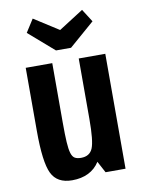

<svg xmlns="http://www.w3.org/2000/svg" viewBox="-87 -823 666 893"><g transform="rotate(-10 246.5 -376.5)"><path d="M184 -542.7H58.6V-244.7Q58.6 -97.1 84.4 -43.6Q110.1 10 181.3 10Q225.1 10 258.1 -6.3Q291 -22.6 311 -54.3L340.1 0H434.4V-542.7H309V-257.3Q309 -153.1 294.9 -119.4Q280.7 -85.6 239.7 -85.6Q222.1 -85.6 210.9 -91.7Q199.7 -97.9 193.9 -116.6Q188.1 -135.4 186.1 -169.9Q184 -204.3 184 -260.9ZM282.4 -597.9 402.1 -701.9 363.4 -762.6 246.9 -688.1 130.3 -762.6 91.6 -701.9 211.3 -597.9Z"/></g></svg>

Font: Secuela Black
Style: Regular
Weight: 900
Designer: Fernando Haro
Foundry: deFharo
Version: Version 1.704